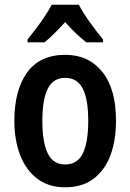

<svg xmlns="http://www.w3.org/2000/svg" viewBox="-20 -786 554 816"><path d="M473 -273Q473 -190 449.5 -126.5Q426 -63 378 -26.5Q330 10 256 10Q187 10 139 -26Q91 -62 66 -126Q41 -190 41 -273Q41 -402 95 -477.5Q149 -553 258 -553Q356 -553 414.5 -481Q473 -409 473 -273ZM160 -272Q160 -181 183 -134Q206 -87 257 -87Q309 -87 332 -134Q355 -181 355 -273Q355 -363 332 -409Q309 -455 257 -455Q206 -455 183 -409Q160 -363 160 -272ZM315 -766Q332 -733 361.5 -692Q391 -651 418 -618V-606H347Q303 -640 257 -692Q233 -666 210.5 -643.5Q188 -621 169 -606H97V-618Q114 -639 134 -665.5Q154 -692 171.5 -718.5Q189 -745 200 -766Z"/></svg>

Font: Noto Sans Myanmar Condensed SemiBold
Style: Regular
Weight: 600
Width: 3
Designer: Monotype Design Team
Foundry: Monotype Imaging Inc.
Version: Version 2.107; ttfautohint (v1.8.4.7-5d5b)